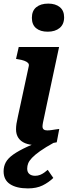

<svg xmlns="http://www.w3.org/2000/svg" viewBox="-32 -800 398 1066"><path d="M250 -40 269 -9Q220 18 190.5 39Q161 60 145.5 76.5Q130 93 124.5 107Q119 121 119 136Q119 156 131 166Q143 176 163 176Q178 176 190.5 171Q203 166 214 158Q225 150 233 143L264 188Q238 213 204.5 229.5Q171 246 123 246Q60 246 24 222.5Q-12 199 -12 151Q-12 124 0 101.5Q12 79 41.5 58Q71 37 122 13.5Q173 -10 250 -40ZM57 -82Q57 -97 59.5 -113.5Q62 -130 68 -156Q74 -182 83 -225L128 -434Q130 -444 123 -451Q116 -458 102 -463Q88 -468 68 -471L57 -473L72 -539H296L227 -216Q220 -180 214.5 -156.5Q209 -133 206.5 -119Q204 -105 204 -98Q204 -87 210.5 -81.5Q217 -76 230 -76Q243 -76 255 -78Q267 -80 278 -81.5Q289 -83 297 -84L283 -10Q267 -7 248 -3.5Q229 0 207.5 2.5Q186 5 163 5Q132 5 107.5 -5Q83 -15 70 -34.5Q57 -54 57 -82ZM145 -701Q145 -740 169.5 -760Q194 -780 236 -780Q276 -780 300 -760.5Q324 -741 324 -704Q324 -665 299 -644.5Q274 -624 233 -624Q192 -624 168.5 -643.5Q145 -663 145 -701Z"/></svg>

Font: Roboto Serif 20pt SemiBold
Style: Italic
Weight: 600
Italic angle: -10°
Version: Version 1.007